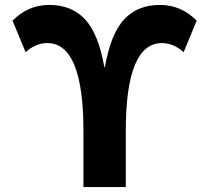

<svg xmlns="http://www.w3.org/2000/svg" viewBox="-20 -760 850 780"><path d="M406 -487Q430 -623 484.5 -681.5Q539 -740 630 -740Q716 -740 779 -676L726 -548Q685 -585 638 -585Q491 -585 491 -227V0H319V-227Q319 -585 172 -585Q125 -585 84 -548L31 -676Q94 -740 180 -740Q271 -740 325.5 -681.5Q380 -623 404 -487Z"/></svg>

Font: Mplus 1p ExtraBold
Style: Regular
Weight: 800
Version: Version 1.061